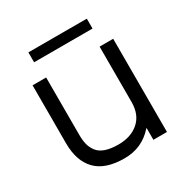

<svg xmlns="http://www.w3.org/2000/svg" viewBox="-184 -961 1088 1124"><g transform="rotate(-30 360.0 -399.5)"><path d="M629.9 -629.9V0H538.1V-79.1H536.1Q458.5 9.8 338.9 9.8Q209 9.8 147 -54.7Q85 -119.1 85 -237.8V-629.9H176.8V-243.2Q176.8 -205.1 183.6 -177.7Q190.4 -150.4 208.3 -126.5Q226.1 -102.5 261.2 -90.3Q296.4 -78.1 349.1 -78.1Q432.6 -78.1 485.4 -124Q538.1 -169.9 538.1 -255.9V-629.9ZM555.2 -809.1V-742.2H160.2V-809.1Z"/></g></svg>

Font: Sinkin Sans 400 Regular
Style: Regular
Weight: 400
Designer: Keith Bates
Foundry: K-Type
Version: Sinkin Sans (version 1.0)  by Keith Bates   •   © 2014   www